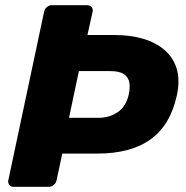

<svg xmlns="http://www.w3.org/2000/svg" viewBox="-20 -720 717 740"><path d="M32 0Q22 0 16 -7.5Q10 -15 12 -25L150 -675Q152 -686 161 -693Q170 -700 180 -700H316Q327 -700 333 -693Q339 -686 337 -675L317 -585H422Q483 -585 532 -570.5Q581 -556 614.5 -527Q648 -498 661 -455Q674 -412 662 -354Q637 -238 560.5 -183Q484 -128 354 -128H220L198 -25Q196 -15 187.5 -7.5Q179 0 168 0ZM246 -266H361Q402 -266 434 -288Q466 -310 476 -355Q482 -381 478.5 -401.5Q475 -422 458 -434Q441 -446 404 -446H284Z"/></svg>

Font: Rubik Light
Style: Bold Italic
Weight: 700
Italic angle: -12°
Version: Version 2.104